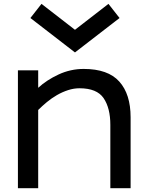

<svg xmlns="http://www.w3.org/2000/svg" viewBox="-20 -998 775 1018"><path d="M200 -977.5 377.5 -840 555 -977.5 613.8 -902.5 377.5 -720 141.2 -902.5ZM565 -336.2Q565 -425 529.4 -477.5Q493.8 -530 401.2 -530Q371.2 -530 340.6 -520Q310 -510 281.9 -493.8Q253.8 -477.5 228.8 -456.9Q203.8 -436.2 182.5 -415V0H75V-625H182.5V-532.5Q227.5 -573.8 290.6 -603.1Q353.8 -632.5 423.8 -632.5Q552.5 -632.5 612.5 -565.6Q672.5 -498.8 672.5 -376.2V0H565Z"/></svg>

Font: Abordage
Style: Regular
Weight: 400
Designer: Ange Degheest & Eugénie Bidaut
Foundry: Velvetyne Type Foundry
Version: Version 1.000;FEAKit 1.0